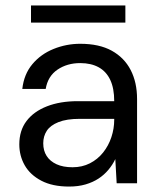

<svg xmlns="http://www.w3.org/2000/svg" viewBox="-20 -674 584 706"><path d="M234 12Q173 12 132 -9.5Q91 -31 71 -66Q51 -101 51 -143Q51 -194 77.5 -229Q104 -264 152.5 -283Q201 -302 266 -302H400Q400 -349 385.5 -380Q371 -411 343 -426.5Q315 -442 275 -442Q227 -442 191.5 -418Q156 -394 148 -347H62Q68 -401 99 -438Q130 -475 177 -494Q224 -513 275 -513Q345 -513 391 -487.5Q437 -462 460.5 -416.5Q484 -371 484 -310V0H409L404 -89Q394 -68 378.5 -49.5Q363 -31 342.5 -17.5Q322 -4 295 4Q268 12 234 12ZM247 -59Q282 -59 310.5 -73.5Q339 -88 359 -113Q379 -138 389.5 -169.5Q400 -201 400 -234V-237H273Q225 -237 195 -225Q165 -213 152 -193Q139 -173 139 -147Q139 -120 151.5 -100.5Q164 -81 188 -70Q212 -59 247 -59ZM94 -591V-654H441V-591Z"/></svg>

Font: DM Sans 17pt
Style: Regular
Weight: 400
Version: Version 4.004;gftools[0.9.30]